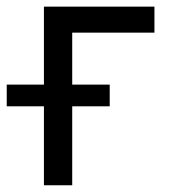

<svg xmlns="http://www.w3.org/2000/svg" viewBox="-63 -550 516 570"><path d="M395.5 -453.1H151.4V-298.8H262.7V-234.4H151.4V0H67.4V-234.4H-43V-298.8H67.4V-530.3H395.5Z"/></svg>

Font: Pretendard JP
Style: Regular
Weight: 400
Designer: Base glyphs from Inter by Rasmus Andersson; Hangeul glyphs from Noto Sans CJK(Source Han Sans) by Jang Soo-young and Kan
Foundry: Kil Hyung-jin
Version: Version 1.309